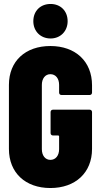

<svg xmlns="http://www.w3.org/2000/svg" viewBox="-20 -940 508 968"><path d="M235 -746C285 -746 321 -783 321 -833C321 -885 285 -920 235 -920C184 -920 148 -885 148 -833C148 -783 184 -746 235 -746ZM234 8C360 8 444 -69 444 -189V-375C444 -382 439 -387 432 -387H247C240 -387 235 -382 235 -375V-269C235 -262 240 -257 247 -257H273C276 -257 278 -255 278 -252V-188C278 -156 261 -134 234 -134C208 -134 191 -156 191 -188V-512C191 -544 208 -566 234 -566C261 -566 278 -544 278 -512V-473C278 -466 283 -461 290 -461H432C439 -461 444 -466 444 -473V-510C444 -631 360 -708 234 -708C108 -708 25 -632 25 -512V-189C25 -69 108 8 234 8Z"/></svg>

Font: Barlow Condensed ExtraBold
Style: Regular
Weight: 800
Width: 3
Designer: Jeremy Tribby
Foundry: Tribby Type
Version: Version 1.422;hotconv 1.0.109;makeotfexe 2.5.65596